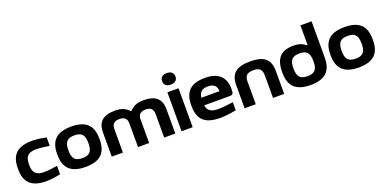

<svg xmlns="http://www.w3.org/2000/svg" viewBox="-11 -1514 4640 2317"><g transform="rotate(-20 2309.0 -356.0)"><path d="M32 -256V-244C32 -67 122 9 307 9C362 9 421 1 487 -14V-122C440 -113 363 -104 320 -104C218 -104 175 -140 175 -248V-252C175 -360 218 -396 320 -396C363 -396 440 -387 487 -378V-486C421 -501 362 -509 307 -509C122 -509 32 -433 32 -256Z M537 -256V-244C537 -69 627 9 809 9C992 9 1080 -69 1080 -244V-256C1080 -431 992 -509 809 -509C627 -509 537 -431 537 -256ZM680 -248V-252C680 -358 718 -396 809 -396C900 -396 937 -358 937 -252V-248C937 -142 900 -104 809 -104C718 -104 680 -142 680 -248Z M1146 -309V0H1289V-301C1289 -366 1321 -395 1387 -395C1452 -395 1483 -366 1483 -301V0H1626V-301C1626 -366 1658 -395 1723 -395C1788 -395 1819 -366 1819 -301V0H1962V-309C1962 -448 1891 -509 1735 -509C1657 -509 1607 -488 1558 -437H1551C1502 -488 1452 -509 1375 -509C1218 -509 1146 -448 1146 -309Z M2042 -500V0H2185V-500ZM2028 -645C2028 -601 2058 -573 2114 -573C2168 -573 2199 -601 2199 -645V-648C2199 -693 2168 -721 2114 -721C2058 -721 2028 -693 2028 -648Z M2783 -273C2783 -422 2702 -509 2526 -509C2347 -509 2259 -431 2259 -256V-244C2259 -66 2347 9 2539 9C2596 9 2666 1 2743 -14V-118C2697 -110 2604 -100 2553 -100C2461 -100 2417 -127 2405 -200H2728C2774 -200 2783 -208 2783 -273ZM2405 -298C2414 -370 2450 -400 2526 -400C2600 -400 2637 -363 2638 -298Z M2852 -295V0H2995V-291C2995 -364 3027 -396 3107 -396C3186 -396 3217 -364 3217 -291V0H3360V-295C3360 -444 3285 -509 3107 -509C2927 -509 2852 -444 2852 -295Z M3427 -256V-244C3427 -69 3517 9 3699 9C3882 9 3970 -69 3970 -244V-710H3827V-457H3819C3788 -483 3746 -509 3661 -509C3507 -509 3427 -436 3427 -256ZM3570 -248V-252C3570 -358 3608 -396 3699 -396C3791 -396 3827 -358 3827 -252V-248C3827 -142 3791 -104 3699 -104C3608 -104 3570 -142 3570 -248Z M4046 -256V-244C4046 -69 4136 9 4318 9C4501 9 4589 -69 4589 -244V-256C4589 -431 4501 -509 4318 -509C4136 -509 4046 -431 4046 -256ZM4189 -248V-252C4189 -358 4227 -396 4318 -396C4409 -396 4446 -358 4446 -252V-248C4446 -142 4409 -104 4318 -104C4227 -104 4189 -142 4189 -248Z"/></g></svg>

Font: LT Wave Bold
Style: Regular
Weight: 700
Designer: Daniel Lyons
Version: Version 2.5 (Glyphs App)